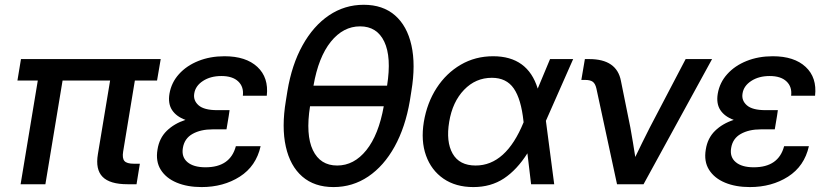

<svg xmlns="http://www.w3.org/2000/svg" viewBox="-20 -759 3402 791"><path d="M505.4 0Q432.6 0 402.6 -30.5Q372.6 -61 383.3 -124L433.6 -427.2H237.8L167 0H64.9L135.7 -427.2H51.8L66.4 -515.6H642.1L627 -427.2H535.6L487.3 -134.3Q482.9 -106.9 492.7 -95.7Q502.4 -84.5 531.7 -84.5H556.2L542.5 0Z M810.5 11.7Q752 11.7 708 -6.6Q664.1 -24.9 642.3 -59.6Q620.6 -94.2 628.9 -143.1Q636.2 -189.9 667 -220Q697.8 -250 744.1 -265.1Q706.5 -278.8 689 -305.4Q671.4 -332 678.2 -373Q686 -418.9 717.3 -453.6Q748.5 -488.3 797.1 -507.8Q845.7 -527.3 904.8 -527.3Q993.2 -527.3 1040.3 -483.4Q1087.4 -439.5 1079.1 -364.7H980.5Q984.9 -401.4 961.4 -423.6Q938 -445.8 892.1 -445.8Q847.2 -445.8 816.2 -425.5Q785.2 -405.3 780.3 -374Q775.4 -345.2 798.1 -325.2Q820.8 -305.2 875 -305.2H925.8L922.4 -281.7L913.1 -226.1H856Q806.6 -226.1 773.2 -207.3Q739.7 -188.5 733.4 -149.4Q727.1 -112.3 752.2 -91.1Q777.3 -69.8 826.7 -69.8Q928.7 -69.8 951.7 -156.7H1053.7Q1035.2 -74.2 967.8 -31.2Q900.4 11.7 810.5 11.7Z M1354 11.7Q1275.4 11.7 1225.3 -31.7Q1175.3 -75.2 1157.5 -155Q1139.6 -234.9 1157.7 -343.8L1164.1 -383.8Q1182.1 -492.7 1226.6 -572.5Q1271 -652.3 1335.4 -695.8Q1399.9 -739.3 1478.5 -739.3Q1557.1 -739.3 1607.2 -695.8Q1657.2 -652.3 1675 -572.5Q1692.9 -492.7 1674.8 -383.8L1668.5 -343.8Q1649.9 -234.9 1605.7 -155Q1561.5 -75.2 1497.1 -31.7Q1432.6 11.7 1354 11.7ZM1271.5 -406.2H1574.7Q1593.3 -523.9 1563.2 -587.2Q1533.2 -650.4 1463.4 -650.4Q1394 -650.4 1343 -587.2Q1292 -523.9 1271.5 -406.2ZM1369.1 -77.1Q1438.5 -77.1 1489.3 -140.4Q1540 -203.6 1561 -321.3H1257.3Q1238.8 -203.6 1269 -140.4Q1299.3 -77.1 1369.1 -77.1Z M1930.2 11.7Q1857.4 11.7 1807.1 -22.9Q1756.8 -57.6 1735.1 -118.2Q1713.4 -178.7 1726.1 -256.8Q1739.3 -335.4 1778.8 -396.5Q1818.4 -457.5 1878.2 -492.4Q1938 -527.3 2011.7 -527.3Q2154.3 -527.3 2195.3 -394L2246.1 -515.6H2341.3L2229 -261.2L2263.2 0H2168L2152.8 -127.4Q2109.9 -59.6 2056.2 -23.9Q2002.4 11.7 1930.2 11.7ZM2137.2 -255.4 2136.7 -259.3Q2127 -350.6 2096.7 -394.5Q2066.4 -438.5 2006.3 -438.5Q1939.5 -438.5 1891.8 -388.9Q1844.2 -339.4 1830.6 -257.3Q1816.9 -175.3 1844.7 -126.2Q1872.6 -77.1 1939.5 -77.1Q2064.5 -77.1 2137.2 -255.4Z M2522 0 2437 -394.5Q2432.6 -414.1 2422.4 -421.9Q2412.1 -429.7 2391.1 -429.7H2375L2389.6 -515.6H2407.7Q2521 -515.6 2538.1 -425.8L2577.1 -232.9Q2582.5 -202.1 2587.6 -172.1Q2592.8 -142.1 2597.2 -112.3Q2611.8 -142.6 2626.5 -172.6Q2641.1 -202.6 2656.7 -232.9L2804.7 -515.6H2913.6L2631.3 0Z M3069.3 11.7Q3010.7 11.7 2966.8 -6.6Q2922.9 -24.9 2901.1 -59.6Q2879.4 -94.2 2887.7 -143.1Q2895 -189.9 2925.8 -220Q2956.5 -250 3002.9 -265.1Q2965.3 -278.8 2947.8 -305.4Q2930.2 -332 2937 -373Q2944.8 -418.9 2976.1 -453.6Q3007.3 -488.3 3055.9 -507.8Q3104.5 -527.3 3163.6 -527.3Q3252 -527.3 3299.1 -483.4Q3346.2 -439.5 3337.9 -364.7H3239.3Q3243.7 -401.4 3220.2 -423.6Q3196.8 -445.8 3150.9 -445.8Q3106 -445.8 3075 -425.5Q3043.9 -405.3 3039.1 -374Q3034.2 -345.2 3056.9 -325.2Q3079.6 -305.2 3133.8 -305.2H3184.6L3181.2 -281.7L3171.9 -226.1H3114.7Q3065.4 -226.1 3032 -207.3Q2998.5 -188.5 2992.2 -149.4Q2985.8 -112.3 3011 -91.1Q3036.1 -69.8 3085.4 -69.8Q3187.5 -69.8 3210.4 -156.7H3312.5Q3293.9 -74.2 3226.6 -31.2Q3159.2 11.7 3069.3 11.7Z"/></svg>

Font: Inter Display Medium
Style: Italic
Weight: 500
Italic angle: -9.39999°
Designer: Rasmus Andersson
Foundry: rsms
Version: Version 4.000;git-a52131595